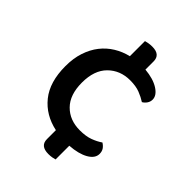

<svg xmlns="http://www.w3.org/2000/svg" viewBox="-201 -676 881 881"><g transform="rotate(45 240.0 -235.0)"><path d="M299 -397Q235 -397 192.5 -355Q150 -313 150 -233Q150 -154 191 -112.5Q232 -71 298 -71Q337 -71 364 -81Q391 -91 411 -105Q424 -97 431.5 -86Q439 -75 439 -59Q439 -30 405 -10.5Q371 9 314 13V102Q308 104 297 106Q286 108 273 108Q220 108 220 64V6Q139 -11 91 -70.5Q43 -130 43 -233Q43 -284 56.5 -324.5Q70 -365 93.5 -395Q117 -425 149.5 -445Q182 -465 220 -474V-572Q226 -574 237.5 -576Q249 -578 262 -578Q314 -578 314 -534V-481Q369 -476 402 -455Q435 -434 435 -407Q435 -393 427 -381.5Q419 -370 408 -364Q388 -377 362.5 -387Q337 -397 299 -397Z"/></g></svg>

Font: Baloo 2 Medium
Style: Regular
Weight: 500
Designer: Sarang Kulkarni and Ek Type
Foundry: Ek Type
Version: Version 1.640;hotconv 1.0.111;makeotfexe 2.5.65597; ttfautoh